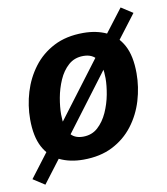

<svg xmlns="http://www.w3.org/2000/svg" viewBox="-81 -698 746 859"><g transform="rotate(-10 291.5 -269.0)"><path d="M524.7 -629.6 577.2 -595.7 425 -395.7 417.6 -390.7 187.4 -85.2 181.7 -73.1 55.7 92.8 2.9 58.6 151 -136.2 162.1 -145.9 388.9 -446.3 393.6 -458.1ZM339.8 -546.4Q400 -546.4 446 -524.6Q492 -502.8 517.9 -454.6Q543.9 -406.4 543.9 -327.5Q543.9 -264.8 525.7 -204.1Q507.5 -143.4 470.2 -94.5Q432.9 -45.6 376.4 -16.7Q319.9 12.1 243.2 12.1Q183 12.1 136.8 -9.9Q90.7 -31.9 64.9 -80.2Q39.2 -128.6 39.2 -206.4Q39.2 -269.4 57.4 -329.6Q75.6 -389.9 112.5 -438.9Q149.4 -488 206 -517.2Q262.5 -546.4 339.8 -546.4ZM322.5 -444.9Q282.2 -444.9 254.7 -420.4Q227.2 -395.9 210.7 -358Q194.2 -320.2 186.8 -279.1Q179.5 -238.1 179.5 -204.6Q179.5 -147.4 198.7 -118.4Q217.9 -89.4 259.5 -89.4Q299.5 -89.4 326.8 -114.2Q354.1 -139 371.2 -176.9Q388.2 -214.8 395.9 -255.8Q403.5 -296.9 403.5 -329.3Q403.5 -387.5 384 -416.2Q364.4 -444.9 322.5 -444.9Z"/></g></svg>

Font: Bitter Thin
Style: Italic
Weight: 100
Italic angle: -9°
Designer: Sol Matas, and Bitter project Authors
Foundry: Sol Matas
Version: Version 2.002